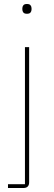

<svg xmlns="http://www.w3.org/2000/svg" viewBox="-20 -742 271 962"><path d="M115 -673Q102 -673 97 -679.5Q92 -686 92 -694V-701Q92 -709 97 -715.5Q102 -722 115 -722Q128 -722 133 -715.5Q138 -709 138 -701V-694Q138 -686 133 -679.5Q128 -673 115 -673ZM126 -506V171Q126 200 97 200H20V181H105V-506Z"/></svg>

Font: IBM Plex Sans KR Thin
Style: Regular
Weight: 100
Designer: Mike Abbink; Paul van der Laan; Pieter van Rosmalen; Wujin Sim; Chorong Kim; Dohee Lee;
Foundry: Sandoll Inc.
Version: Version 1.001